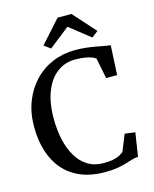

<svg xmlns="http://www.w3.org/2000/svg" viewBox="-140 -1063 936 1166"><g transform="rotate(-15 327.5 -479.5)"><path d="M372.5 11Q288.5 11 224 -15.5Q159.5 -42 115.8 -91.5Q72 -141 49.8 -210.5Q27.5 -280 27.5 -366Q27.5 -452.5 54.8 -523.2Q82 -594 131 -645.5Q180 -697 245.8 -724.8Q311.5 -752.5 388.5 -752.5Q423.5 -752.5 454.8 -749Q486 -745.5 513.5 -740.5Q541 -735.5 564.2 -731Q587.5 -726.5 605.5 -724.5L596 -539.5H527L501 -668.5Q493 -676 475.8 -682.5Q458.5 -689 432.5 -693Q406.5 -697 372 -697Q310 -697 261 -661Q212 -625 183.8 -554.8Q155.5 -484.5 155.5 -382Q155.5 -312.5 169 -251.5Q182.5 -190.5 209.8 -144Q237 -97.5 279 -71Q321 -44.5 377.5 -44.5Q415 -44.5 439.2 -49.2Q463.5 -54 479 -62.2Q494.5 -70.5 506 -80L548 -184L613 -175.5L590 -27Q568.5 -26 548.8 -20Q529 -14 505.5 -6.8Q482 0.5 450 5.8Q418 11 372.5 11ZM250.5 -799 210.5 -829 337 -970H424L550 -829.5L510 -799L380.5 -901Z"/></g></svg>

Font: Merriweather 20pt Medium
Style: Regular
Weight: 500
Version: Version 2.100